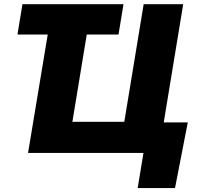

<svg xmlns="http://www.w3.org/2000/svg" viewBox="-20 -748 967 939"><path d="M117.2 0 213.4 -579.1H65.4L89.8 -727.5H584L559.6 -579.1H404.3L334 -152.3H587.9L682.6 -727.5H876L780.8 -149.4H898.4L835.9 171.9H653.3L681.6 0Z"/></svg>

Font: Inter Tight Black
Style: Italic
Weight: 900
Italic angle: -9.39999°
Designer: Rasmus Andersson
Foundry: rsms
Version: Version 3.004; ttfautohint (v1.8.4.7-5d5b)